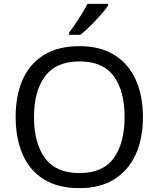

<svg xmlns="http://www.w3.org/2000/svg" viewBox="-20 -964 821 994"><path d="M720 -358Q720 -247 682.5 -164.5Q645 -82 572 -36Q499 10 391 10Q280 10 206.5 -36Q133 -82 97 -165Q61 -248 61 -359Q61 -469 97 -551Q133 -633 206.5 -679Q280 -725 392 -725Q499 -725 572 -679.5Q645 -634 682.5 -551.5Q720 -469 720 -358ZM156 -358Q156 -223 213 -145.5Q270 -68 391 -68Q513 -68 569 -145.5Q625 -223 625 -358Q625 -493 569 -569.5Q513 -646 392 -646Q271 -646 213.5 -569.5Q156 -493 156 -358ZM539 -934Q527 -916 502 -887.5Q477 -859 448.5 -830.5Q420 -802 396 -784H338V-796Q353 -815 370.5 -841Q388 -867 405 -894.5Q422 -922 433 -944H539Z"/></svg>

Font: Noto Sans Old Turkic
Style: Regular
Weight: 400
Designer: Monotype Design Team
Foundry: Monotype Imaging Inc.
Version: Version 2.003; ttfautohint (v1.8.4.7-5d5b)